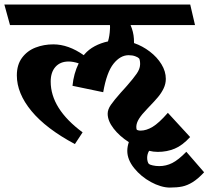

<svg xmlns="http://www.w3.org/2000/svg" viewBox="-45 -600 939 864"><path d="M873.5 175.3Q846.2 204.6 822.3 219.5Q798.3 234.4 774.9 239.3Q751.5 244.1 719.2 244.1Q699.7 244.1 677.7 237.5Q655.8 231 634.3 219.2Q589.4 194.8 558.6 156.5Q527.8 118.2 527.8 79.1Q527.8 60.1 534.7 39.6Q492.7 12.7 466.1 -21.7Q439.5 -56.2 439.5 -88.4Q439.5 -107.4 453.9 -128.2Q468.3 -148.9 498.5 -183.1L517.1 -203.6L528.3 -216.3Q555.2 -247.1 569.8 -268.1Q584.5 -289.1 585.4 -308.6Q585.9 -315.9 584.7 -324.7Q583.5 -333.5 581.1 -336.9Q576.2 -342.3 563.5 -346.9Q550.8 -351.6 533.7 -351.6Q496.6 -351.6 465.8 -313.2Q435.1 -274.9 419.4 -185.1L281.2 -213.9Q286.6 -269 309.1 -314.9Q284.2 -323.2 263.7 -323.2Q226.1 -323.2 204.6 -299.1Q183.1 -274.9 183.1 -232.9Q183.1 -110.8 326.7 -4.4L292 48.3Q162.1 -21 96.4 -100.6Q30.8 -180.2 30.8 -260.7Q30.8 -308.6 54.2 -340.1Q77.6 -371.6 115 -386Q152.3 -400.4 194.8 -400.4Q262.7 -400.4 332 -351.6L335.9 -356.4Q354 -377.4 381.3 -392.1Q408.7 -406.7 440.9 -413.6Q448.2 -437 449.7 -467.3Q450.2 -470.7 450.2 -477.5Q450.2 -483.9 449.7 -487.3H0L-25.4 -579.6H811L832.5 -487.3H542.5Q555.7 -456.5 557.6 -425.3Q558.1 -419.4 558.1 -406.2Q596.2 -393.1 629.2 -367.9Q662.1 -342.8 681.6 -310.8Q701.2 -278.8 701.2 -245.1Q701.2 -222.7 691.2 -201.9Q681.2 -181.2 666 -163.1Q650.9 -145 623.5 -116.7L616.2 -108.9Q592.8 -85 580.8 -65.9Q568.8 -46.9 568.4 -29.8Q568.4 -20.5 570.3 -16.6Q571.3 -15.1 576.4 -13.7Q581.5 -12.2 587.4 -12.2Q613.3 -12.2 641.6 -29.1Q669.9 -45.9 710.4 -92.3L810.5 16.6Q776.4 54.2 741.5 68.8Q706.5 83.5 665 83.5Q645 83.5 626 78.6Q617.2 93.3 617.2 110.4Q617.2 119.1 619.4 126.7Q621.6 134.3 625 137.7Q628.4 141.1 642.3 144.3Q656.2 147.5 671.4 147.5Q702.6 147.5 730.2 133.5Q757.8 119.6 793.5 83Z"/></svg>

Font: Vesper Libre Heavy
Style: Regular
Weight: 900
Designer: Robert Keller & Kimya Gandhi
Foundry: Mota Italic
Version: Version 1.058